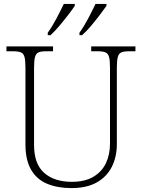

<svg xmlns="http://www.w3.org/2000/svg" viewBox="-20 -951 727 981"><path d="M345 10Q274 10 221 -12Q168 -34 139 -83.5Q110 -133 110 -214V-606Q110 -643 105 -660.5Q100 -678 86.5 -683.5Q73 -689 49 -689H13V-714H251V-689H215Q190 -689 177 -683.5Q164 -678 159 -660Q154 -642 154 -605V-210Q154 -113 206 -67.5Q258 -22 347 -22Q414 -22 457.5 -48Q501 -74 521.5 -118Q542 -162 542 -216V-606Q542 -643 537 -660.5Q532 -678 518.5 -683.5Q505 -689 481 -689H446V-714H672V-689H639Q614 -689 600.5 -683.5Q587 -678 582 -660Q577 -642 577 -605V-215Q577 -150 551.5 -99Q526 -48 474.5 -19Q423 10 345 10ZM386 -784Q408 -814 430 -855.5Q452 -897 468 -931H524V-921Q512 -904 490.5 -875.5Q469 -847 445 -818.5Q421 -790 399 -771H386ZM224 -784Q246 -814 268 -855.5Q290 -897 306 -931H362V-921Q351 -904 329 -875.5Q307 -847 283 -818.5Q259 -790 238 -771H224Z"/></svg>

Font: Noto Serif Armenian ExtraLight
Style: Regular
Weight: 250
Version: Version 2.007